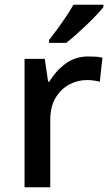

<svg xmlns="http://www.w3.org/2000/svg" viewBox="-20 -786 467 806"><path d="M351 -549Q365 -549 381.5 -548Q398 -547 410 -544L399 -443Q388 -446 373 -448Q358 -450 345 -450Q305 -450 269.5 -430.5Q234 -411 212.5 -374Q191 -337 191 -283V0H83V-539H168L182 -443H187Q213 -487 254 -518Q295 -549 351 -549ZM414 -756Q403 -742 384 -722Q365 -702 342.5 -680.5Q320 -659 298 -639.5Q276 -620 258 -606H186V-618Q201 -637 220 -663Q239 -689 257.5 -716.5Q276 -744 288 -766H414Z"/></svg>

Font: Noto Sans NKo Unjoined Medium
Style: Regular
Weight: 500
Designer: Monotype Design Team
Foundry: Monotype Imaging Inc.
Version: Version 2.004